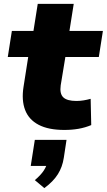

<svg xmlns="http://www.w3.org/2000/svg" viewBox="-20 -657 549 987"><path d="M311 11Q229 11 178.5 -15.5Q128 -42 109 -92Q90 -142 101 -211L125 -364H20L41 -498H152L174 -637H359L337 -498H509L488 -364H316L292 -218Q286 -175 305.5 -156.5Q325 -138 373 -138Q391 -138 409.5 -141Q428 -144 446 -149L449 -14Q418 -1 384 5Q350 11 311 11ZM208 310 159 269Q190 243 205.5 219Q221 195 224 173L254 196H138L159 62H322L308 154Q301 201 277.5 238.5Q254 276 208 310Z"/></svg>

Font: Nunito Sans 10pt SemiExpanded Black
Style: Italic
Weight: 900
Width: 6
Italic angle: -9°
Designer: Vernon Adams
Foundry: Vernon Adams
Version: Version 3.101;gftools[0.9.27]